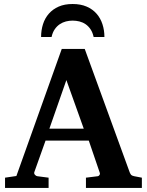

<svg xmlns="http://www.w3.org/2000/svg" viewBox="-20 -929 726 949"><path d="M308.1 -533.2 224.1 -293H394ZM404.8 0V-50.8L463.9 -58.1Q468.8 -59.1 472.2 -64.5Q475.6 -69.8 473.1 -75.2L418.9 -233.9H205.1L149.9 -79.1Q147 -71.3 152.8 -64.9Q158.7 -58.6 164.1 -58.1L220.2 -50.8V0H4.9V-50.8L61 -59.1L285.2 -687H398.9L621.1 -77.1Q625 -67.9 628.7 -64.2Q632.3 -60.5 643.1 -58.1L681.2 -50.8V0ZM442.9 -746.1Q438 -768.6 427.5 -784.2Q417 -799.8 403.1 -809.3Q389.2 -818.8 372.6 -823Q356 -827.1 338.9 -827.1Q322.3 -827.1 305.9 -823Q289.6 -818.8 275.4 -809.3Q261.2 -799.8 250.5 -784.2Q239.7 -768.6 234.9 -746.1H183.1Q183.1 -779.8 192.6 -809.6Q202.1 -839.4 221.7 -861.6Q241.2 -883.8 270.3 -896.5Q299.3 -909.2 338.9 -909.2Q378.4 -909.2 408 -896.5Q437.5 -883.8 457 -861.6Q476.6 -839.4 486.3 -809.6Q496.1 -779.8 496.1 -746.1Z"/></svg>

Font: Charis SIL Eur
Style: Bold
Weight: 700
Foundry: SIL International
Version: Version 5.000